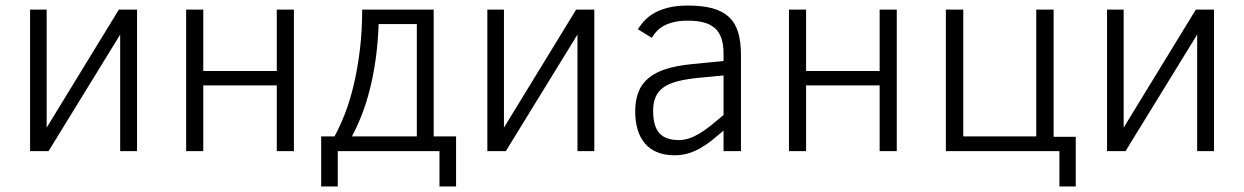

<svg xmlns="http://www.w3.org/2000/svg" viewBox="-20 -547 4503 695"><path d="M155.8 0H88.9V-512.2H148.9V-85L410.2 -512.2H476.1V0H415V-421.9Z M1043.9 0H981.9V-237.8H715.8V0H653.8V-512.2H715.8V-290H981.9V-512.2H1043.9Z M1142.6 127.9V-53.2H1190.9Q1210.4 -88.9 1228.8 -136Q1247.1 -183.1 1260.7 -241Q1274.4 -298.8 1282.7 -366.7Q1291 -434.6 1291 -512.2H1549.8V-53.2H1630.9V127.9H1570.8V0H1202.6V127.9ZM1488.8 -460H1350.6Q1348.1 -391.1 1339.8 -332.5Q1331.5 -273.9 1318.8 -223.9Q1306.2 -173.8 1289.6 -131.3Q1272.9 -88.9 1253.9 -53.2H1488.8Z M1811 0H1744.1V-512.2H1804.2V-85L2065.4 -512.2H2131.3V0H2070.3V-421.9Z M2599.1 0V-74.2Q2577.1 -55.2 2556.6 -38.8Q2536.1 -22.5 2514.9 -10.5Q2493.7 1.5 2470.9 8.3Q2448.2 15.1 2422.4 15.1Q2386.2 15.1 2359.4 4.2Q2332.5 -6.8 2314.7 -27.6Q2296.9 -48.3 2288.1 -77.9Q2279.3 -107.4 2279.3 -144Q2279.3 -184.1 2291 -213.9Q2302.7 -243.7 2327.6 -264.4Q2352.5 -285.2 2391.4 -297.4Q2430.2 -309.6 2484.4 -314.9L2599.1 -326.2V-352.1Q2599.1 -384.3 2591.8 -407Q2584.5 -429.7 2568.6 -444.3Q2552.7 -459 2528.1 -465.6Q2503.4 -472.2 2469.2 -472.2Q2440.4 -472.2 2419.2 -467Q2397.9 -461.9 2382.6 -453.4Q2367.2 -444.8 2356.9 -433.6Q2346.7 -422.4 2339.4 -410.2L2289.1 -440.9Q2299.8 -458.5 2314.7 -474.1Q2329.6 -489.7 2351.3 -501.5Q2373 -513.2 2402.1 -520Q2431.2 -526.9 2470.2 -526.9Q2522 -526.9 2558.3 -517.1Q2594.7 -507.3 2617.9 -486.1Q2641.1 -464.8 2651.6 -430.9Q2662.1 -397 2662.1 -348.1V0ZM2599.1 -273.9 2507.3 -265.1Q2463.4 -260.7 2432.4 -252.7Q2401.4 -244.6 2381.8 -230.7Q2362.3 -216.8 2353.3 -196Q2344.2 -175.3 2344.2 -146Q2344.2 -90.3 2366.7 -65.2Q2389.2 -40 2437 -40Q2455.1 -40 2472.4 -45.4Q2489.7 -50.8 2508.8 -61.8Q2527.8 -72.8 2549.8 -90.1Q2571.8 -107.4 2599.1 -130.9Z M3226.1 0H3164.1V-237.8H2897.9V0H2835.9V-512.2H2897.9V-290H3164.1V-512.2H3226.1Z M3403.8 0V-512.2H3466.8V-53.2H3731V-512.2H3793.9V-51.8H3874V127.9H3814.9V0Z M4054.2 0H3987.3V-512.2H4047.4V-85L4308.6 -512.2H4374.5V0H4313.5V-421.9Z"/></svg>

Font: Clear Sans Light
Style: Regular
Weight: 300
Foundry: Intel Corporation
Version: Version 1.00